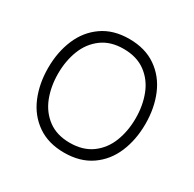

<svg xmlns="http://www.w3.org/2000/svg" viewBox="-155 -864 1049 1039"><g transform="rotate(30 369.0 -345.0)"><path d="M64.9 -345.2Q64.9 -443.8 98.9 -524.4Q132.8 -605 201.2 -652.6Q269.5 -700.2 368.2 -700.2Q467.8 -700.2 536.4 -652.6Q605 -605 638.9 -524.7Q672.9 -444.3 672.9 -345.2Q672.9 -246.1 638.9 -165.5Q605 -85 536.4 -37.6Q467.8 9.8 368.2 9.8Q269.5 9.8 201.2 -37.6Q132.8 -85 98.9 -165.5Q64.9 -246.1 64.9 -345.2ZM611.8 -345.2Q611.8 -424.8 585.9 -491.2Q560.1 -557.6 505.4 -597.9Q450.7 -638.2 368.2 -638.2Q287.1 -638.2 232.9 -597.9Q178.7 -557.6 152.8 -491.2Q127 -424.8 127 -345.2Q127 -265.1 152.8 -198.7Q178.7 -132.3 232.9 -92Q287.1 -51.8 368.2 -51.8Q450.7 -51.8 505.4 -92Q560.1 -132.3 585.9 -198.7Q611.8 -265.1 611.8 -345.2Z"/></g></svg>

Font: Acari Sans Light
Style: Regular
Weight: 300
Designer: Alfredo Marco Pradil and Stefan Peev
Foundry: Hanken Design Co.
Version: Version 1.045;January 11, 2019;FontCreator 11.5.0.2425 64-bi